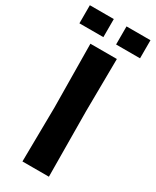

<svg xmlns="http://www.w3.org/2000/svg" viewBox="-241 -933 805 993"><g transform="rotate(30 162.0 -437.0)"><path d="M-19 -766V-874H124V-766ZM200 -766V-874H343V-766ZM83 0 87 -324 83 -703H241L238 -390L241 0Z"/></g></svg>

Font: Ruda SemiBold
Style: Bold
Weight: 900
Designer: Mariela Monsalve and Angelina Sanchez
Foundry: Mariela Monsalve and Angelina Sanchez
Version: Version 2.000